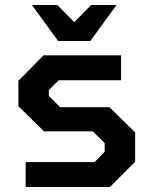

<svg xmlns="http://www.w3.org/2000/svg" viewBox="-20 -743 607 763"><path d="M211 -580 107 -723H208L275 -655L342 -723H443L339 -580ZM82 0V-99H356L396 -140V-174L349 -221H155L53 -321V-422L153 -523H461V-424H213L174 -385V-362L219 -317H415L517 -217V-100L417 0Z"/></svg>

Font: Tomorrow Medium
Style: Regular
Weight: 500
Designer: Tony de Marco, Monica Rizzolli
Foundry: Just in Type
Version: Version 2.002